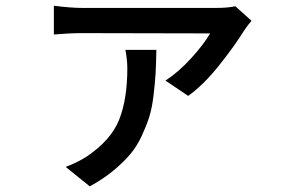

<svg xmlns="http://www.w3.org/2000/svg" viewBox="-20 -577 1040 684"><path d="M426.8 -399.4H537.1Q536.1 -347.7 534.2 -314.5Q532.2 -281.2 526.9 -236.3Q521.5 -191.4 511.7 -160.6Q502 -129.9 484.9 -92.8Q467.8 -55.7 443.4 -26.9Q418.9 2 382.8 31.7Q346.7 61.5 299.8 86.9L213.9 17.6Q253.9 2.9 289.1 -19.5Q376 -78.1 404.8 -151.4Q433.6 -224.6 433.6 -334Q433.6 -361.3 426.8 -399.4ZM818.4 -554.7 876 -502.9Q863.3 -488.3 850.6 -469.7Q816.4 -414.1 760.3 -343.8Q704.1 -273.4 650.4 -235.4L569.3 -290Q615.2 -319.3 660.6 -369.1Q706.1 -418.9 728.5 -458L271.5 -459Q228.5 -459 171.9 -454.1V-556.6Q232.4 -548.8 271.5 -548.8H752Q791 -548.8 818.4 -554.7Z"/></svg>

Font: Gen Shin Gothic Medium
Style: Regular
Weight: 500
Designer: [Source Han Sans]
Ryoko NISHIZUKA  (kana & ideographs); Paul D. Hunt (Latin, Greek & Cyrillic); Wenlong ZHANG  (bopomofo
Version: Version 1.002.20150607